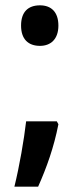

<svg xmlns="http://www.w3.org/2000/svg" viewBox="-20 -570 297 720"><path d="M59 -474C59 -423 86 -398 130 -398C170 -398 199 -423 199 -474C199 -525 172 -550 130 -550C85 -550 59 -525 59 -474ZM199 -104 193 -115H78C70 -46 53 53 34 130H123C155 58 182 -17 199 -104Z"/></svg>

Font: Noto Sans Gujarati UI Condensed SemiBold
Style: Regular
Weight: 600
Width: 3
Designer: Jelle Bosma - Monotype Design Team, Universal Thirst
Foundry: Monotype Imaging Inc.
Version: Version 2.106